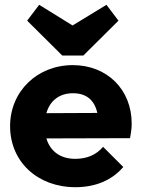

<svg xmlns="http://www.w3.org/2000/svg" viewBox="-20 -768 588 799"><path d="M294 11C376 11 445 -17 493 -73L409 -157C380 -123 341 -107 293 -107C232 -107 189 -138 173 -192L521 -193C526 -218 528 -236 528 -254C528 -395 426 -497 283 -497C135 -497 22 -388 22 -243C22 -95 136 11 294 11ZM93 -682 239 -537H327L473 -682L423 -748L282 -662L143 -748ZM173 -297C188 -350 228 -380 284 -380C339 -380 373 -352 385 -298Z"/></svg>

Font: MV Cash
Style: Bold
Weight: 700
Designer: Rodrigo Fuenzalida
Foundry: fragTYPE
Version: Version 1.100;Glyphs 3.1.2 (3151)